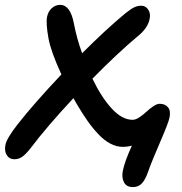

<svg xmlns="http://www.w3.org/2000/svg" viewBox="-23 -614 737 779"><path d="M35.2 32.2Q15.1 32.2 4.6 15.6Q-5.9 -1 -1 -25.9Q3.4 -51.8 48.8 -109.9Q114.3 -193.4 226.1 -312Q183.6 -404.3 173.8 -458Q162.6 -519.5 168 -545.9Q172.4 -567.4 187 -580.8Q201.7 -594.2 221.2 -594.2Q262.7 -594.2 276.9 -518.1Q288.1 -459 310.1 -397.9Q407.2 -495.1 485.8 -560.1Q508.3 -578.1 522 -584.5Q535.6 -590.8 549.8 -590.8Q567.9 -590.8 578.4 -575Q588.9 -559.1 584 -537.1Q577.1 -499 532.2 -463.9Q454.1 -398.4 352.1 -294.9Q387.7 -220.2 429.9 -174.1Q472.2 -127.9 515.1 -127.9Q527.3 -127.9 542.7 -138.2Q558.1 -148.4 570.8 -160.4Q583.5 -172.4 598.6 -182.6Q613.8 -192.9 625 -192.9Q646.5 -192.9 658.4 -179Q670.4 -165 665 -138.2Q661.1 -116.7 627 -38.3Q592.8 40 577.1 85Q566.9 114.3 553 129.6Q539.1 145 516.1 145Q490.2 145 480.2 126Q470.2 106.9 475.1 80.1Q482.9 40.5 512.2 -22.9Q493.7 -18.1 476.1 -18.1Q450.2 -18.1 425.3 -31Q400.4 -43.9 377 -68.6Q353.5 -93.3 333 -122.3Q312.5 -151.4 289.1 -190.9Q286.6 -195.3 281.5 -204.1Q276.4 -212.9 274.9 -215.8Q165 -97.7 103 -15.1Q81.5 12.2 67.1 22.2Q52.7 32.2 35.2 32.2Z"/></svg>

Font: Shantell Sans Irregular
Style: Italic
Weight: 500
Italic angle: -11.31°
Designer: Stephen Nixon, Anya Danilova, Shantell Martin
Foundry: Arrow Type
Version: Version 1.006;[9816181b4]